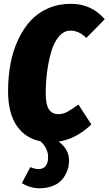

<svg xmlns="http://www.w3.org/2000/svg" viewBox="-20 -736 577 1021"><path d="M397 -180.2 465.8 -74.2Q385.7 2.4 292 17.1Q347.2 57.6 347.2 118.2Q347.2 137.2 342.5 156.5Q337.9 175.8 326.4 195.8Q314.9 215.8 297.9 231Q280.8 246.1 252.7 255.6Q224.6 265.1 189.9 265.1Q140.6 265.1 96.2 237.8L141.1 152.8Q167 163.1 183.1 163.1Q235.8 163.1 235.8 99.1Q235.8 51.8 194.8 15.1Q113.8 -1 68.4 -68.1Q22.9 -135.3 22.9 -252Q22.9 -328.6 35.9 -397.2Q48.8 -465.8 76.2 -524.4Q103.5 -583 142.3 -625.5Q181.2 -668 236.3 -691.9Q291.5 -715.8 356.9 -715.8Q466.3 -715.8 537.1 -633.8L439 -534.2Q399.9 -573.2 355 -573.2Q319.8 -573.2 293 -541.5Q266.1 -509.8 251.7 -458.5Q237.3 -407.2 230.2 -352.1Q223.1 -296.9 223.1 -240.2Q223.1 -181.6 239.7 -155.3Q256.3 -128.9 290 -128.9Q314.5 -128.9 337.6 -141.1Q360.8 -153.3 397 -180.2Z"/></svg>

Font: Fira Sans Compressed Heavy
Style: Italic
Weight: 900
Width: 3
Italic angle: -8°
Designer: Carrois Corporate & Edenspiekermann AG
Foundry: Carrois Corporate GbR & Edenspiekermann AG
Version: Version 4.203;PS 004.203;hotconv 1.0.88;makeotf.lib2.5.64775